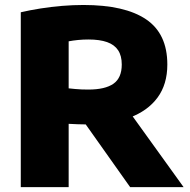

<svg xmlns="http://www.w3.org/2000/svg" viewBox="-20 -770 780 790"><path d="M65.5 0V-719.5Q102 -728 145.8 -735Q189.5 -742 235.2 -745.8Q281 -749.5 323.5 -749.5Q493.5 -749.5 581 -690.5Q668.5 -631.5 668.5 -504.5Q668.5 -423 628 -368.2Q587.5 -313.5 513 -285.8Q438.5 -258 337 -258Q318 -258 299.8 -258.8Q281.5 -259.5 262.5 -260.5V0ZM515.5 0 274 -341H490L735.5 0ZM343.5 -401.5Q412.5 -401.5 446.8 -425.5Q481 -449.5 481 -504.5Q481 -540.5 466 -563.2Q451 -586 420.5 -596.8Q390 -607.5 344 -607.5Q322 -607.5 301.5 -605.5Q281 -603.5 262.5 -600V-406.5Q276 -405 289.2 -403.8Q302.5 -402.5 316 -402Q329.5 -401.5 343.5 -401.5Z"/></svg>

Font: Encode Sans SemiExpanded ExtraBold
Style: Regular
Weight: 800
Width: 6
Designer: Multiple Designers
Foundry: Impallari Type
Version: Version 3.002